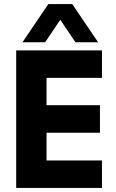

<svg xmlns="http://www.w3.org/2000/svg" viewBox="-20 -929 574 949"><path d="M60 0V-680H484V-544H210V-409H474V-273H210V-136H484V0ZM91 -720 219 -909H337L465 -720H353L258 -861H298L203 -720Z"/></svg>

Font: Teachers
Style: Bold
Weight: 700
Designer: Alfredo Marco Pradil, Chank Diesel
Version: Version 1.001